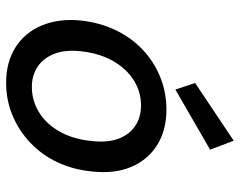

<svg xmlns="http://www.w3.org/2000/svg" viewBox="-100 -690 801 642"><g transform="rotate(90 301.0 -368.5)"><path d="M256 12Q187 12 137.5 -19.5Q88 -51 64.5 -107.5Q41 -164 48 -237Q55 -301 80 -353.5Q105 -406 145 -444Q185 -482 236.5 -503Q288 -524 346 -524Q415 -524 464.5 -493Q514 -462 537.5 -406.5Q561 -351 553 -276Q547 -213 522.5 -160.5Q498 -108 457.5 -69.5Q417 -31 366 -9.5Q315 12 256 12ZM270 -74Q316 -74 355 -98Q394 -122 419.5 -167Q445 -212 451 -274Q457 -328 443 -364.5Q429 -401 400 -420Q371 -439 332 -439Q286 -439 247.5 -414.5Q209 -390 183.5 -345.5Q158 -301 151 -239Q145 -186 159.5 -149Q174 -112 203 -93Q232 -74 270 -74ZM279 -554 257 -620 450 -749 480 -670Z"/></g></svg>

Font: DM Sans 12pt Medium
Style: Italic
Weight: 500
Italic angle: -10°
Version: Version 4.004;gftools[0.9.30]